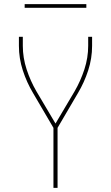

<svg xmlns="http://www.w3.org/2000/svg" viewBox="-20 -914 540 934"><path d="M240 0V-292L141 -461Q110 -513 91 -571.5Q72 -630 72 -691V-735H91V-691Q91 -633 109.5 -576.5Q128 -520 157 -470L250 -313L343 -470Q372 -520 390.5 -576.5Q409 -633 409 -691V-735H428V-691Q428 -630 409 -571.5Q390 -513 359 -461L260 -292V0ZM100 -876V-894H400V-876Z"/></svg>

Font: Zed Mono Thin
Style: Regular
Weight: 100
Monospace: yes
Designer: Belleve Invis
Foundry: Belleve Invis
Version: Version 1.0.0; ttfautohint (v1.8.4)